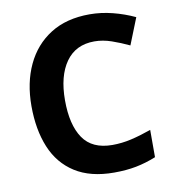

<svg xmlns="http://www.w3.org/2000/svg" viewBox="-82 -797 801 880"><g transform="rotate(-10 318.5 -357.0)"><path d="M393 -598Q306 -598 260 -533Q214 -468 214 -355Q214 -241 256.5 -178.5Q299 -116 393 -116Q437 -116 480.5 -126Q524 -136 575 -154V-27Q528 -8 482 1Q436 10 379 10Q269 10 197.5 -35.5Q126 -81 92 -163.5Q58 -246 58 -356Q58 -464 97 -547Q136 -630 210.5 -677Q285 -724 393 -724Q446 -724 499.5 -710.5Q553 -697 602 -674L553 -551Q513 -570 472.5 -584Q432 -598 393 -598Z"/></g></svg>

Font: Noto Sans Tamil
Style: Bold
Weight: 700
Designer: Jelle Bosma - Monotype Design Team
Foundry: Monotype Imaging Inc.
Version: Version 2.004; ttfautohint (v1.8.4.7-5d5b)